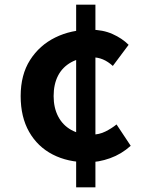

<svg xmlns="http://www.w3.org/2000/svg" viewBox="-20 -763 630 827"><path d="M358 -64Q272 -64 207 -97.5Q142 -131 105.5 -195Q69 -259 69 -349Q69 -441 109.5 -504.5Q150 -568 218 -601.5Q286 -635 370 -635Q423 -635 464.5 -616.5Q506 -598 534 -570L466 -479Q445 -498 423.5 -507Q402 -516 379 -516Q325 -516 287 -495Q249 -474 230 -437Q211 -400 211 -349Q211 -299 230.5 -261.5Q250 -224 286.5 -203.5Q323 -183 374 -183Q407 -183 434 -196.5Q461 -210 482 -227L543 -135Q503 -99 454 -81.5Q405 -64 358 -64ZM308 44V-743H391V44Z"/></svg>

Font: Noto Sans HK Thin
Style: Bold
Weight: 700
Version: Version 2.004-H2;hotconv 1.0.118;makeotfexe 2.5.65603